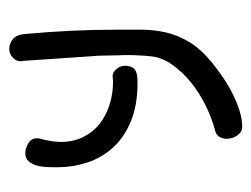

<svg xmlns="http://www.w3.org/2000/svg" viewBox="-85 -261 551 421"><g transform="rotate(-90 190.5 -50.5)"><path d="M97.7 -241.2Q89.8 -212.9 89.8 -192.4Q89.8 -166 100.1 -144.5Q110.4 -123 128.4 -108.4Q146.5 -93.8 170.9 -85.9Q195.3 -78.1 222.7 -78.1Q225.6 -78.1 228.5 -78.6Q231.4 -79.1 234.4 -79.1Q242.2 -79.1 249.5 -70.8Q256.8 -62.5 256.8 -51.8Q256.8 -38.1 249.5 -31.2Q242.2 -24.4 220.7 -24.4Q169.9 -24.4 134.8 -39.1Q99.6 -53.7 77.1 -78.6Q54.7 -103.5 44.4 -135.3Q34.2 -167 34.2 -201.2Q34.2 -210.9 34.7 -223.1Q35.2 -235.4 38.1 -245.6Q41 -255.9 47.4 -263.2Q53.7 -270.5 65.4 -270.5Q75.2 -270.5 86.4 -264.2Q97.7 -257.8 97.7 -245.1ZM326.2 -274.4Q331.1 -220.7 333.5 -170.9Q335.9 -121.1 335.9 -71.3Q335.9 -43 335.9 -16.1Q335.9 10.7 330.1 37.1Q324.2 63.5 308.6 89.4Q293 115.2 261.7 140.6Q248 151.4 231 163.1Q213.9 174.8 195.3 184.1Q176.8 193.4 158.2 199.2Q139.6 205.1 123 205.1Q111.3 205.1 104 194.3Q96.7 183.6 96.7 170.9Q96.7 162.1 101.1 154.8Q105.5 147.5 115.2 145.5Q141.6 138.7 169.4 125Q197.3 111.3 220.2 92.8Q243.2 74.2 258.8 52.2Q274.4 30.3 277.3 6.8Q280.3 -19.5 280.3 -52.7Q279.3 -71.3 279.3 -91.3Q279.3 -111.3 277.3 -130.9L267.6 -274.4Q267.6 -276.4 267.1 -276.9Q266.6 -277.3 266.6 -279.3Q266.6 -291 274.9 -298.3Q283.2 -305.7 293.9 -305.7Q304.7 -305.7 314.5 -298.3Q324.2 -291 326.2 -274.4Z"/></g></svg>

Font: Hi Melody
Style: Regular
Weight: 400
Designer: YoonDesign Inc.
Foundry: YoonDesign Inc.
Version: Version 3.00